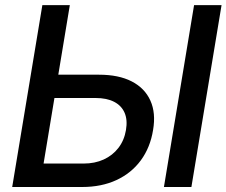

<svg xmlns="http://www.w3.org/2000/svg" viewBox="-20 -748 906 768"><path d="M179.7 -449.2H376Q454.6 -449.2 506.8 -422.4Q559.1 -395.5 581.5 -345.7Q604 -295.9 592.3 -228Q581.1 -158.2 543.5 -106.9Q505.9 -55.7 446 -27.8Q386.2 0 308.6 0H28.8L149.4 -727.5H259.3L154.3 -93.8H314.5Q359.4 -93.8 395 -110.1Q430.7 -126.5 453.9 -156.7Q477.1 -187 483.9 -228Q490.7 -268.1 478.5 -296.6Q466.3 -325.2 436.8 -340.6Q407.2 -356 362.3 -356H164.6ZM866.2 -727.5 745.6 0H635.7L756.3 -727.5Z"/></svg>

Font: Inter 24pt Medium
Style: Italic
Weight: 500
Italic angle: -9.3988°
Designer: Rasmus Andersson
Foundry: rsms
Version: Version 4.001;git-66647c0bb